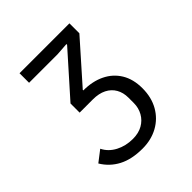

<svg xmlns="http://www.w3.org/2000/svg" viewBox="-198 -650 996 996"><g transform="rotate(-45 300.0 -152.0)"><path d="M278 212Q199 212 145.5 184Q92 156 61 104L122 57Q142 97 184 119Q226 141 278 141Q320 141 350 124Q380 107 396.5 77.5Q413 48 413 12V-27Q413 -64 397 -92Q381 -120 350.5 -135.5Q320 -151 276 -151H179V-218L382 -446V-451L312 -446H103V-516H469V-443L274 -223V-220V-219Q341 -219 391.5 -194.5Q442 -170 470.5 -123.5Q499 -77 499 -10Q499 57 470.5 107Q442 157 392 184.5Q342 212 278 212Z"/></g></svg>

Font: Lilex
Style: Regular
Weight: 400
Monospace: yes
Designer: Mike Abbink, Paul van der Laan, Pieter van Rosmalen, Mikhael Khrustik
Foundry: Mikhael Khrustik
Version: Version 2.510